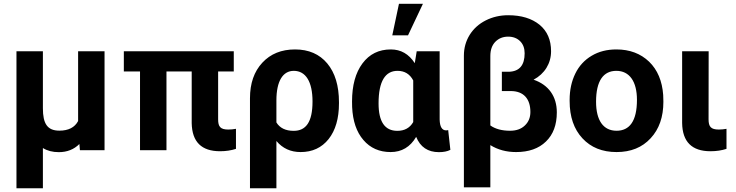

<svg xmlns="http://www.w3.org/2000/svg" viewBox="-20 -802 3931 1025"><path d="M67.9 -528.3V203.1H209V-11.7C232.4 2.9 260.7 10.3 293.9 10.3C338.4 10.3 375 -4.4 403.8 -33.2L406.7 0H538.1V-528.3H397V-155.8C378.9 -121.6 345.2 -104.5 296.9 -104.5C232.4 -104.5 209 -142.1 209 -224.1V-528.3Z M1228 -528.3H641.1V-420.4H727.5V0H868.7V-420.4H1003.4V-144.5C1005.4 -44.4 1055.7 5.4 1154.8 5.4C1186 5.4 1214.4 1 1239.7 -7.3V-114.3C1226.6 -111.8 1212.9 -110.4 1198.7 -110.4C1155.8 -110.4 1144.5 -126.5 1144.5 -165V-420.4H1228Z M1555.2 -538.1C1482.4 -538.1 1424.3 -514.6 1380.4 -467.3C1336.4 -419.9 1314.5 -356.9 1314.5 -277.3V203.1H1455.6V-49.3C1488.8 -9.8 1531.7 9.8 1585 9.8C1647.5 9.8 1697.3 -13.2 1734.4 -59.6C1771 -106 1789.6 -169.4 1789.6 -250V-256.3C1789.6 -344.7 1768.6 -413.6 1727.1 -463.4C1685.5 -513.2 1627.9 -538.1 1555.2 -538.1ZM1455.6 -266.1C1455.6 -369.1 1490.2 -423.8 1548.3 -423.8C1612.3 -423.8 1648.4 -365.7 1648.4 -260.3C1648.4 -149.4 1612.8 -103.5 1547.9 -103.5C1504.4 -103.5 1473.6 -118.7 1455.6 -148.4Z M2074.2 -613.3H2158.2L2237.8 -781.7H2109.9ZM2204.6 -528.3 2194.3 -464.8C2162.6 -513.7 2120.1 -538.1 2066.4 -538.1C2002.4 -538.1 1952.1 -513.2 1915 -463.4C1877.9 -413.6 1859.4 -345.7 1859.4 -260.3L1859.9 -230.5C1863.3 -155.8 1883.3 -97.2 1919.9 -54.7C1956.5 -11.7 2005.4 9.8 2065.4 9.8C2124.5 9.8 2169.9 -17.1 2201.7 -71.3C2223.6 -17.1 2264.2 10.3 2323.2 10.3C2347.7 10.3 2368.2 6.3 2384.3 -2L2372.6 -107.9C2370.1 -106.4 2366.2 -106 2361.8 -106C2339.8 -106 2328.1 -125 2327.1 -163.6V-528.3ZM2001 -250C2001 -369.6 2037.6 -423.8 2102.1 -423.8C2140.1 -423.8 2168 -406.7 2186 -372.6V-150.4C2168 -119.1 2139.6 -103.5 2101.1 -103.5C2034.2 -103.5 2001 -152.3 2001 -250Z M2692.9 -720.7C2649.4 -720.7 2609.4 -711.4 2572.8 -692.9C2536.1 -674.3 2507.8 -648.4 2487.3 -615.7C2466.8 -582.5 2456.5 -545.4 2456.5 -504.9V198.2H2597.7V-27.3C2637.7 -2.4 2683.6 9.8 2734.9 9.8C2802.7 9.8 2856 -8.8 2894.5 -46.4C2933.1 -83.5 2952.6 -135.3 2952.6 -202.1C2952.6 -287.6 2908.7 -349.1 2828.6 -376.5C2887.7 -408.2 2921.9 -463.4 2921.9 -528.3C2921.9 -588.9 2901.4 -636.2 2860.4 -669.9C2818.8 -703.6 2763.2 -720.7 2692.9 -720.7ZM2780.8 -517.6C2780.8 -453.6 2752.9 -420.9 2697.3 -418.9H2659.2V-315.9H2706.5C2775.4 -315.9 2811.5 -274.4 2811.5 -204.1C2811.5 -174.8 2801.8 -150.9 2782.2 -132.3C2762.7 -113.3 2736.3 -104 2703.1 -104C2659.7 -104 2624.5 -113.3 2597.7 -132.3V-502.9C2597.7 -535.2 2606.4 -560.5 2624.5 -579.1C2642.6 -597.2 2665 -606.4 2692.9 -606.4C2719.2 -606.4 2740.7 -598.1 2756.8 -582C2772.9 -565.9 2780.8 -544.4 2780.8 -517.6Z M3021 -262.7C3021 -178.7 3043.9 -112.3 3089.4 -63.5C3134.8 -14.6 3195.3 9.8 3271.5 9.8C3347.7 9.8 3408.2 -14.6 3453.6 -64C3499 -112.8 3521.5 -177.7 3521.5 -258.8L3520.5 -294.9C3515.1 -369.6 3490.2 -429.2 3445.3 -472.7C3399.9 -516.1 3341.8 -538.1 3270.5 -538.1C3220.2 -538.1 3176.3 -526.9 3138.7 -504.4C3100.6 -481.9 3071.3 -450.2 3051.3 -409.2C3031.2 -368.2 3021 -321.3 3021 -269ZM3162.1 -258.8C3162.1 -371.6 3201.7 -423.8 3270.5 -423.8C3340.3 -423.8 3380.4 -367.2 3380.4 -269C3380.4 -153.8 3339.8 -104 3271.5 -104C3201.2 -104 3162.1 -158.7 3162.1 -258.8Z M3621.6 -528.3V-145.5C3623 -44.9 3673.8 5.4 3772.9 5.4C3804.7 5.4 3833 1 3858.4 -7.3V-114.3C3845.2 -111.8 3831.5 -110.4 3817.4 -110.4C3774.9 -110.4 3762.7 -126 3762.7 -165L3763.2 -528.3Z"/></svg>

Font: Roboto
Style: Bold
Weight: 700
Designer: Google
Version: Version 2.137; 2017